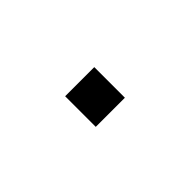

<svg xmlns="http://www.w3.org/2000/svg" viewBox="12 -642 550 550"><g transform="rotate(-45 287.0 -367.0)"><path d="M342 -305V-429H224V-305Z"/></g></svg>

Font: Spoqa Han Sans Neo Medium
Style: Regular
Weight: 500
Designer: [Spoqa Han Sans Neo] Dong-huui Kim ___ Younghwa Kang ___ Yujin Lee ___ [Noto Sans] Ryoko NISHIZUKA ____ (kana & ideograp
Foundry: Spoqa (http://www.spoqa-han-sans.com)
Version: Version 1.100;hotconv 1.0.109;makeotfexe 2.5.65596